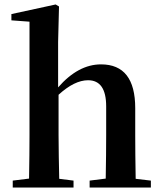

<svg xmlns="http://www.w3.org/2000/svg" viewBox="-20 -839 724 859"><path d="M655 -31V0H381V-31L453 -40Q455 -152 455 -235V-363Q455 -480 374 -480Q313 -480 242 -415V-235Q242 -190 243 -138Q244 -79 245 -39L309 -31V0H37V-31L110 -40Q112 -154 112 -235V-742L31 -748V-776L229 -819L244 -810L240 -651V-448Q330 -551 432 -551Q585 -551 585 -355V-235Q585 -153 587 -39Z"/></svg>

Font: Source Han Serif SC
Style: Bold
Weight: 700
Designer: Ryoko NISHIZUKA  (kana & ideographs); Frank Grießhammer (Latin, Greek & Cyrillic); Wenlong ZHANG  (bopomofo); Sandoll Co
Foundry: Adobe Systems Incorporated
Version: Version 1.001 October 20, 2017